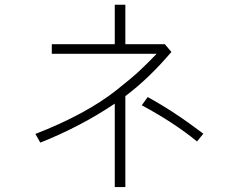

<svg xmlns="http://www.w3.org/2000/svg" viewBox="-20 -752 1040 798"><path d="M127 -195.3Q230.5 -235.4 315.4 -281.2Q400.4 -327.1 462.9 -376.5Q525.4 -425.8 557.6 -455.6Q589.8 -485.4 630.9 -528.3H195.3V-568.4H457V-732.4H501V-568.4H665L692.4 -536.1Q597.7 -424.8 501 -352.5V25.4H457V-321.3Q316.4 -226.6 147.5 -159.2ZM569.3 -314.5 593.8 -348.6Q703.1 -289.1 825.2 -196.3L798.8 -164.1Q705.1 -241.2 569.3 -314.5Z"/></svg>

Font: Gothic A1 ExtraLight
Style: Regular
Weight: 275
Designer: HanYang I&C Co.,Ltd.
Foundry: HanYang I&C Co.,Ltd.
Version: Version 2.50